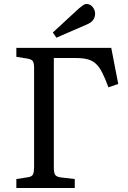

<svg xmlns="http://www.w3.org/2000/svg" viewBox="-20 -943 642 963"><path d="M62 0V-45L120 -54Q141 -57 146 -69.5Q151 -82 151 -105V-602Q151 -625 145.5 -635Q140 -645 118 -649L62 -658V-703H538L573 -522L524 -505Q507 -551 492 -580Q477 -609 459.5 -624.5Q442 -640 418 -646Q394 -652 358 -652H250V-102Q250 -77 256.5 -66.5Q263 -56 286 -53L355 -45V0ZM263 -754 245 -780 375 -900Q388 -911 396.5 -917Q405 -923 414 -923Q433 -923 445 -907.5Q457 -892 457 -875Q457 -855 446 -841.5Q435 -828 415 -820Z"/></svg>

Font: Literata 18pt
Style: Regular
Weight: 400
Designer: Latin by Veronika Burian and Jose Scaglione. Greek by Irene Vlachou. Cyrillic by Vera Evstafieva.
Foundry: TypeTogether
Version: Version 3.103;gftools[0.9.29]